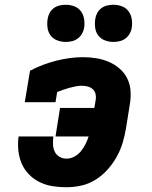

<svg xmlns="http://www.w3.org/2000/svg" viewBox="-20 -778 640 806"><path d="M259 8Q229 8 200.5 3.5Q172 -1 146.5 -13.5Q121 -26 101.5 -46Q82 -66 71 -91.5Q60 -117 57 -146.5Q54 -176 58 -205H204Q202 -189 202.5 -172.5Q203 -156 209.5 -142Q216 -128 229.5 -120Q243 -112 259 -112Q276 -112 292 -120.5Q308 -129 319.5 -143Q331 -157 339 -173Q347 -189 352 -205H213L232 -325H376L382 -360Q384 -372 381 -384Q378 -396 369 -404Q360 -412 348 -415Q336 -418 323 -418Q311 -418 298 -415.5Q285 -413 272 -409.5Q259 -406 246.5 -401.5Q234 -397 221 -392H220L213 -349H84L106 -481Q132 -495 160 -505.5Q188 -516 215.5 -523Q243 -530 271.5 -534Q300 -538 328 -538Q356 -538 384 -533.5Q412 -529 436.5 -518.5Q461 -508 481.5 -490.5Q502 -473 514 -449Q526 -425 528 -397Q530 -369 525 -340L509 -240Q504 -209 495 -179Q486 -149 470 -120Q454 -91 431.5 -66Q409 -41 381 -23.5Q353 -6 321.5 1Q290 8 259 8ZM456 -602Q438 -602 420.5 -608.5Q403 -615 392.5 -629Q382 -643 379.5 -661.5Q377 -680 380 -699Q382 -712 388.5 -724Q395 -736 406 -744Q417 -752 430 -755Q443 -758 456 -758Q475 -758 492 -751.5Q509 -745 519.5 -731Q530 -717 533 -698.5Q536 -680 533 -661Q531 -648 524 -636Q517 -624 506 -616Q495 -608 482 -605Q469 -602 456 -602ZM256 -602Q238 -602 220.5 -608.5Q203 -615 192.5 -629Q182 -643 179.5 -661.5Q177 -680 180 -699Q182 -712 188.5 -724Q195 -736 206 -744Q217 -752 230 -755Q243 -758 256 -758Q275 -758 292 -751.5Q309 -745 319.5 -731Q330 -717 333 -698.5Q336 -680 333 -661Q331 -648 324 -636Q317 -624 306 -616Q295 -608 282 -605Q269 -602 256 -602Z"/></svg>

Font: Iosevka Curly Slab HvEx
Style: Italic
Weight: 900
Width: 7
Italic angle: -9°
Monospace: yes
Designer: Belleve Invis
Foundry: Belleve Invis
Version: Version 11.1.0; ttfautohint (v1.8.3)